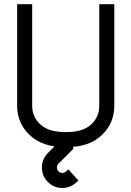

<svg xmlns="http://www.w3.org/2000/svg" viewBox="-20 -704 640 935"><path d="M136.7 -189Q136.7 -133.8 177.2 -97.4Q217.8 -61 294.4 -61H306.6Q383.3 -61 423.3 -97.4Q463.4 -133.8 463.4 -189V-683.6H536.6V-189Q536.6 -104 475.6 -45.9Q414.6 12.2 306.6 12.2H294.4Q186.5 12.2 125 -45.9Q63.5 -104 63.5 -189V-683.6H136.7ZM348.1 187.5Q319.3 211.4 283.2 211.4Q242.2 211.4 213.1 182.1Q184.1 152.8 184.1 111.8Q184.1 71.8 211.9 42.5L263.2 -8.8V-28.8H336.4V21.5L264.6 93.3Q257.3 100.6 257.3 111.8Q257.3 122.6 264.9 130.4Q272.5 138.2 283.2 138.2Q292.5 138.2 300.3 131.8L313 120.6L361.8 175.3Z"/></svg>

Font: Anka/Coder
Style: Regular
Weight: 400
Monospace: yes
Version: Version 001.100